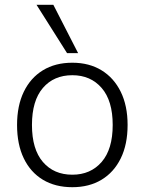

<svg xmlns="http://www.w3.org/2000/svg" viewBox="-20 -771 602 799"><path d="M281 8Q210 8 158.5 -23Q107 -54 79 -112Q51 -170 51 -251Q51 -331 79 -389Q107 -447 158.5 -478.5Q210 -510 281 -510Q351 -510 402.5 -478.5Q454 -447 482.5 -389Q511 -331 511 -251Q511 -170 482.5 -112Q454 -54 402.5 -23Q351 8 281 8ZM281 -44Q357 -44 403 -97Q449 -150 449 -251Q449 -352 403 -405Q357 -458 281 -458Q204 -458 158.5 -405Q113 -352 113 -251Q113 -150 158.5 -97Q204 -44 281 -44ZM259 -550 132 -751H202L305 -550Z"/></svg>

Font: Mulish ExtraLight Light
Style: Regular
Weight: 300
Version: Version 3.603